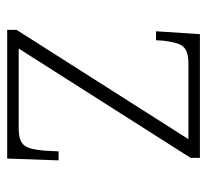

<svg xmlns="http://www.w3.org/2000/svg" viewBox="-41 -535 576 534"><g transform="rotate(90 247.0 -268.0)"><path d="M63 0H421L426 -143H401L399 -104C394 -51 387 -32 336 -32H115L419 -510V-536H75L67 -414H92L93 -433C100 -487 107 -504 159 -504H367L63 -26Z"/></g></svg>

Font: Noto Serif Ethiopic ExtraLight
Style: Regular
Weight: 200
Designer: Monotype Design Team
Foundry: Monotype Imaging Inc.
Version: Version 2.102